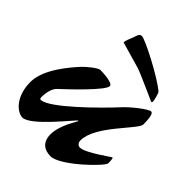

<svg xmlns="http://www.w3.org/2000/svg" viewBox="-345 -1457 1671 1671"><g transform="rotate(45 490.0 -621.5)"><path d="M575.7 -1050.8C628.9 -1033.7 862.8 -925.8 865.2 -925.8C871.1 -925.8 875.5 -929.2 875.5 -936.5C875.5 -959 856 -1025.9 849.6 -1031.7C758.3 -1112.8 446.8 -1273.4 404.8 -1273.4C372.6 -1273.4 369.6 -1240.2 359.4 -1212.9C346.2 -1177.7 330.1 -1147 330.1 -1121.6ZM535.2 -357.9C535.2 -346.7 445.8 -223.6 445.8 -105C445.8 -7.3 507.3 29.3 581.1 29.3C698.2 29.3 980 -246.1 980 -283.2C980 -291.5 979.5 -345.2 971.7 -345.2C960 -345.2 778.3 -205.1 708 -205.1C682.1 -205.1 667.5 -229 667.5 -253.9C668 -436.5 957 -677.2 957 -737.3C957 -770.5 957 -866.2 924.8 -866.2C893.1 -866.2 768.1 -766.1 717.3 -710.4C596.7 -579.1 274.4 -257.8 174.3 -257.8C163.1 -257.8 161.1 -267.6 161.1 -279.3C161.1 -336.9 175.3 -396.5 207.5 -425.8C284.7 -496.6 515.1 -715.3 515.1 -767.6C515.1 -804.7 387.2 -809.1 356 -809.1C332.5 -809.1 251.5 -745.1 217.3 -707.5C157.2 -641.1 0 -464.8 0 -304.7C0 -134.8 94.7 -40 169.4 -35.6C272 -35.6 519.5 -360.8 532.2 -360.8C534.2 -360.8 535.2 -359.4 535.2 -357.9Z"/></g></svg>

Font: Bodega Script
Style: Medium
Weight: 500
Italic angle: 39.7°
Version: Version 001.000